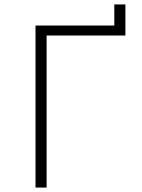

<svg xmlns="http://www.w3.org/2000/svg" viewBox="-20 -845 640 865"><path d="M140 0V-730H495V-825H545V-685H190V0Z"/></svg>

Font: JetBrains Mono NL Thin
Style: Regular
Weight: 100
Monospace: yes
Designer: Philipp Nurullin, Konstantin Bulenkov
Foundry: JetBrains
Version: Version 2.305; ttfautohint (v1.8.4.7-5d5b)